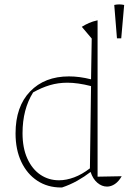

<svg xmlns="http://www.w3.org/2000/svg" viewBox="-20 -824 574 852"><path d="M398 -751 397 -752H398ZM251 8Q191 8 145.5 -22Q100 -52 74.5 -106Q49 -160 49 -232Q49 -351 113.5 -418Q178 -485 286 -485Q333 -485 384 -472L387 -653L343 -705Q359 -715 375 -722Q391 -729 413 -734V-40L520 -42Q507 -19 490 -7.5Q473 4 455 4Q432 4 412 -13Q392 -30 382 -61Q355 -40 323 -22Q291 -4 255 8ZM80 -233Q80 -167 101.5 -120Q123 -73 159.5 -48.5Q196 -24 242 -24Q274 -24 309 -37Q344 -50 379 -77L384 -442Q325 -457 279 -457Q238 -457 201 -446Q164 -435 127 -414Q80 -339 80 -233ZM499 -654 487 -802Q509 -807 531 -802L518 -654Z"/></svg>

Font: Piazzolla Thin
Style: Regular
Weight: 100
Designer: Juan Pablo del Peral
Foundry: Huerta Tipografica
Version: Version 1.330